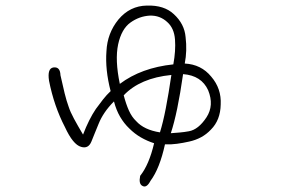

<svg xmlns="http://www.w3.org/2000/svg" viewBox="-20 -603 1040 689"><path d="M197 -333Q205 -296 212 -268Q219 -240 226 -221Q232 -202 245.5 -177Q259 -152 278 -120Q299 -175 324 -212Q337 -230 350 -246.5Q363 -263 377 -276Q357 -353 362 -419Q365 -484 405 -533Q446 -582 507 -583Q569 -585 604 -552Q642 -517 646 -470Q652 -421 643 -375Q702 -372 738 -328Q775 -285 772 -228Q771 -172 737 -138Q721 -121 701.5 -110.5Q682 -100 659 -95Q637 -90 615 -87Q593 -84 572 -85Q553 2 520 46Q506 73 491 64Q477 57 483 28Q515 -12 533 -89Q508 -97 485.5 -110Q463 -123 444 -142Q425 -160 411 -184Q397 -208 389 -239Q369 -219 355.5 -199Q342 -179 334 -159Q326 -140 319.5 -123.5Q313 -107 308 -95Q297 -68 271 -76Q242 -84 213 -147Q174 -222 156 -313Q149 -358 172 -361Q196 -364 197 -333ZM602 -372Q611 -421 608 -461Q605 -502 580 -524Q554 -548 518 -547Q480 -545 448 -522Q416 -499 404 -444Q392 -388 410 -302Q487 -360 602 -372ZM637 -337Q627 -267 616 -214Q605 -161 593 -125Q608 -126 625 -127.5Q642 -129 658 -132Q692 -138 721 -182Q749 -225 727 -279Q703 -332 637 -337ZM424 -261Q432 -230 442.5 -206.5Q453 -183 469 -168Q497 -137 554 -128Q565 -163 575 -214.5Q585 -266 595 -334Q483 -323 424 -261Z"/></svg>

Font: Yomogi
Style: Regular
Weight: 400
Designer: satsuyako
Foundry: satsuyako
Version: Version 3.100